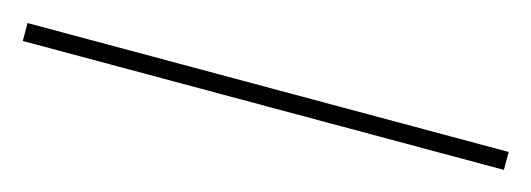

<svg xmlns="http://www.w3.org/2000/svg" viewBox="-18 90 573 207"><g transform="rotate(15 268.5 194.0)"><path d="M0 184H537V204H0Z"/></g></svg>

Font: TypoPRO Montserrat
Style: Regular
Weight: 250
Designer: Julieta Ulanovsky
Foundry: Julieta Ulanovsky
Version: Version 6.001